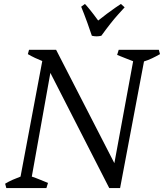

<svg xmlns="http://www.w3.org/2000/svg" viewBox="-20 -952 830 972"><path d="M12 0 6 -22Q24 -33 44.5 -42Q65 -51 84 -58L194 -643Q176 -650 157 -659Q138 -668 121 -678L127 -700H264L559 -126L654 -642Q633 -650 613 -658Q593 -666 573 -674L581 -700H784L790 -678Q771 -667 750 -657Q729 -647 709 -641L588 0H533L235 -583L141 -58Q162 -51 182.5 -42.5Q203 -34 223 -26L215 0ZM469 -768Q457 -768 445 -771Q420 -845 405.5 -881.5Q391 -918 391 -918L410 -932Q418 -924 435.5 -902.5Q453 -881 477 -848Q498 -865 521.5 -882.5Q545 -900 564.5 -913.5Q584 -927 592 -932L611 -915Q611 -915 577 -877.5Q543 -840 493 -771Q481 -768 469 -768Z"/></svg>

Font: Mate
Style: Italic
Weight: 400
Italic angle: -10.8°
Designer: Eduardo Rodriguez Tunni
Foundry: Eduardo Rodriguez Tunni
Version: Version 1.003; ttfautohint (v1.8.4.7-5d5b);gftools[0.9.24]